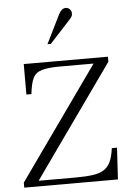

<svg xmlns="http://www.w3.org/2000/svg" viewBox="-62 -985 689 1029"><g transform="rotate(-5 283.0 -470.0)"><path d="M26 0V-27L454 -630H274Q209 -630 175.5 -620Q142 -610 128 -581.5Q114 -553 108 -496H81V-660H534V-633L106 -30H303Q358 -30 395.5 -35Q433 -40 456.5 -54.5Q480 -69 493 -96.5Q506 -124 512 -170H540L530 0ZM217 -755 293 -909Q301 -924 310 -932Q319 -940 332 -940Q344 -940 353 -930.5Q362 -921 362 -908Q362 -898 357.5 -890.5Q353 -883 338 -867L235 -755Z"/></g></svg>

Font: Frank Ruhl Libre Light
Style: Regular
Weight: 300
Designer: Yanek Iontef
Foundry: Fontef
Version: Version 6.003;gftools[0.9.30]